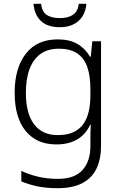

<svg xmlns="http://www.w3.org/2000/svg" viewBox="-20 -749 639 1009"><path d="M283 -542Q346 -542 387 -518Q428 -494 453 -451H457L465 -532H511V17Q511 86 487.5 136Q464 186 413.5 213Q363 240 282 240Q222 240 175.5 230Q129 220 92 204V149Q129 167 178 179Q227 191 284 191Q372 191 413.5 144.5Q455 98 455 20V-11Q455 -32 455.5 -53.5Q456 -75 457 -94H454Q431 -43 386 -16.5Q341 10 276 10Q173 10 115 -60.5Q57 -131 57 -262Q57 -391 115.5 -466.5Q174 -542 283 -542ZM289 -493Q231 -493 193 -465.5Q155 -438 135.5 -386.5Q116 -335 116 -261Q116 -153 159 -96Q202 -39 283 -39Q333 -39 366 -54.5Q399 -70 418.5 -98Q438 -126 446.5 -164Q455 -202 455 -246V-281Q455 -349 439 -396Q423 -443 386.5 -468Q350 -493 289 -493ZM434 -729Q431 -691 413.5 -663.5Q396 -636 366 -621Q336 -606 294 -606Q230 -606 195.5 -638.5Q161 -671 156 -729H196Q200 -689 224.5 -671.5Q249 -654 295 -654Q339 -654 364.5 -672Q390 -690 394 -729Z"/></svg>

Font: Noto Sans Khmer Light
Style: Regular
Weight: 300
Version: Version 2.003